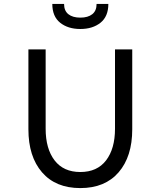

<svg xmlns="http://www.w3.org/2000/svg" viewBox="-20 -948 820 980"><path d="M125 -288V-696H213V-291Q213 -189 258.5 -129.5Q304 -70 390 -70Q476 -70 521.5 -129.5Q567 -189 567 -291V-696H655V-288Q655 -149 585.5 -68.5Q516 12 390 12Q264 12 194.5 -68.5Q125 -149 125 -288ZM247 -928H307Q307 -893 329 -875.5Q351 -858 390 -858Q429 -858 451 -875.5Q473 -893 473 -928H533Q533 -864 493 -832Q453 -800 390 -800Q327 -800 287 -832Q247 -864 247 -928Z"/></svg>

Font: AmikoRegular
Style: Regular
Weight: 400
Designer: Pablo Impallari, Rodrigo Fuenzalida, Andres Torresi
Foundry: Impallari Type
Version: Version 1.000; ttfautohint (v1.3)